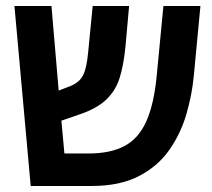

<svg xmlns="http://www.w3.org/2000/svg" viewBox="-20 -618 705 638"><path d="M82 0 28 -598H151L175 -317L206 -329Q241 -341 254.5 -365Q268 -389 273 -445L288 -598H409L397 -464Q391 -402 377.5 -359Q364 -316 332 -286Q300 -256 239 -236L184 -217L194 -108H275Q347 -108 394 -133Q441 -158 466.5 -215.5Q492 -273 501 -369L523 -598H646L624 -366Q618 -302 599 -237.5Q580 -173 542 -119Q504 -65 441 -32.5Q378 0 284 0Z"/></svg>

Font: Noto Sans Hebrew SemiCondensed SemiBold
Style: Regular
Weight: 600
Width: 4
Designer: Monotype Design Team
Foundry: Monotype Imaging Inc.
Version: Version 2.004; ttfautohint (v1.8.4.7-5d5b)